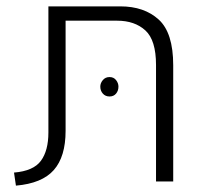

<svg xmlns="http://www.w3.org/2000/svg" viewBox="-20 -570 635 603"><path d="M30 13 24 -28Q85 -33 108.5 -65Q132 -97 132 -154V-550H358Q433 -550 478.5 -508.5Q524 -467 524 -365V0H470V-366Q470 -444 436.5 -474.5Q403 -505 348 -505H186V-159Q186 -78 149 -36Q112 6 30 13ZM324 -328Q337 -328 344.5 -318.5Q352 -309 352 -298Q352 -285 344.5 -276Q337 -267 324 -267Q311 -267 303 -276Q295 -285 295 -298Q295 -309 303 -318.5Q311 -328 324 -328Z"/></svg>

Font: Assistant Light
Style: Regular
Weight: 300
Designer: Hebrew By Ben Nathan, Latin by Paul Hunt
Version: Version 3.000